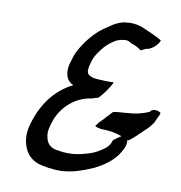

<svg xmlns="http://www.w3.org/2000/svg" viewBox="-73 -697 723 767"><g transform="rotate(10 288.0 -314.0)"><path d="M73 -168C61 -130 62 -101 70 -76C81 -37 111 -9 163 -4C169 -2 176 -1 183 -1C248 9 303 -12 354 -34C386 -50 418 -71 442 -103C458 -127 467 -145 464 -166H470C489 -180 505 -196 523 -214C536 -224 547 -238 558 -253L569 -278C573 -283 574 -289 576 -295C569 -302 552 -307 538 -299L533 -293C511 -282 479 -274 451 -273C440 -272 428 -270 416 -270C407 -270 397 -268 388 -266L351 -226C341 -217 334 -208 328 -199C333 -195 342 -193 353 -191C386 -191 415 -186 438 -177L408 -156L404 -145C398 -132 391 -125 382 -118C368 -108 350 -96 329 -89C307 -82 276 -73 248 -73H237C225 -73 213 -74 204 -76C167 -79 153 -96 148 -121C144 -134 145 -150 151 -170L154 -181C175 -249 231 -297 297 -305C304 -308 313 -311 320 -312C339 -329 363 -366 371 -383H346C337 -383 329 -383 320 -384C290 -384 259 -389 261 -414C261 -424 264 -436 268 -450C275 -474 291 -495 306 -513C319 -528 336 -541 353 -550C366 -555 377 -558 393 -558C401 -556 408 -552 415 -548C432 -544 442 -536 455 -528L475 -538C492 -537 522 -562 527 -581C511 -591 486 -602 468 -610C447 -620 419 -632 383 -628C356 -627 331 -613 312 -599C284 -582 262 -562 243 -539C225 -518 201 -481 193 -455C190 -444 186 -432 183 -421C176 -387 185 -356 211 -346L212 -344H213C148 -312 99 -253 73 -168Z"/></g></svg>

Font: SolarCharger
Style: 552
Weight: 400
Designer: Mew Too
Foundry: Cannot Into Space Fonts/KineticPlasma Fonts
Version: Version 1.100